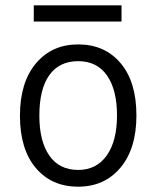

<svg xmlns="http://www.w3.org/2000/svg" viewBox="-20 -690 588 722"><path d="M107 -609V-670H437V-609ZM274 12Q174 12 114.5 -58.5Q55 -129 55 -255Q55 -380 115 -451.5Q175 -523 274 -523Q374 -523 433.5 -452.5Q493 -382 493 -256Q493 -131 433 -59.5Q373 12 274 12ZM274 -51Q343 -51 381.5 -105.5Q420 -160 420 -256Q420 -352 382.5 -406Q345 -460 274 -460Q203 -460 165.5 -407.5Q128 -355 128 -255Q128 -159 165.5 -105Q203 -51 274 -51Z"/></svg>

Font: Overpass Light
Style: Regular
Weight: 300
Designer: Delve Withrington, Thomas Jockin
Foundry: Delve Fonts
Version: Version 3.000;DELV;Overpass